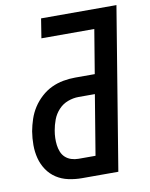

<svg xmlns="http://www.w3.org/2000/svg" viewBox="-83 -796 671 858"><g transform="rotate(-10 252.5 -367.5)"><path d="M219 0Q188 0 158 -6.5Q128 -13 103.5 -29Q79 -45 62.5 -69.5Q46 -94 38.5 -123Q31 -152 31 -183Q31 -214 36 -245Q41 -272 50 -299Q59 -326 74.5 -350Q90 -374 112 -394Q134 -414 159.5 -426Q185 -438 212.5 -443Q240 -448 267 -448H356L389 -647H149L163 -735H505L384 0ZM219 -88H296L341 -360H267Q243 -360 218.5 -351Q194 -342 176 -322.5Q158 -303 149 -279Q140 -255 136 -231Q133 -214 132.5 -197.5Q132 -181 134 -165Q136 -149 142 -134Q148 -119 159.5 -108.5Q171 -98 186.5 -93Q202 -88 219 -88Z"/></g></svg>

Font: Iosevka Curly Semibold
Style: Italic
Weight: 600
Italic angle: -9°
Monospace: yes
Designer: Belleve Invis
Foundry: Belleve Invis
Version: Version 22.1.2; ttfautohint (v1.8.4)